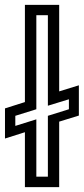

<svg xmlns="http://www.w3.org/2000/svg" viewBox="-26 -770 344 790"><path d="M76.5 0V-226L-5.5 -200V-324L76.5 -350V-750H217.5V-394L298.5 -419V-294.5L217.5 -269.5V0ZM123.5 -43H171V-293.5L257.5 -320.5V-361.5L171 -335V-707.5H123.5V-320.5L37 -293.5V-252L123.5 -279Z"/></svg>

Font: Tourney Medium
Style: Regular
Weight: 500
Designer: Tyler Finck
Foundry: Etcetera Type Co
Version: Version 1.015